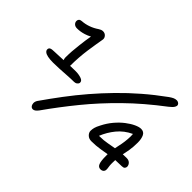

<svg xmlns="http://www.w3.org/2000/svg" viewBox="-144 -1040 1387 1387"><g transform="rotate(45 550.0 -346.0)"><path d="M946 6Q924 6 915 -16.5Q906 -39 906 -90Q906 -99 906 -108Q875 -103 845 -98Q803 -91 756 -91Q731 -91 715 -106.5Q699 -122 699 -141Q699 -157 703.5 -174Q708 -191 722 -217Q744 -261 774 -296.5Q804 -332 836.5 -357Q869 -382 898.5 -395.5Q928 -409 948 -409Q977 -409 989 -384.5Q1001 -360 1001 -321Q1001 -278 995 -241Q990 -213 984 -185Q1003 -186 1023 -186Q1044 -186 1056.5 -174Q1069 -162 1070 -145Q1070 -134 1063 -126.5Q1056 -119 1039 -119Q1005 -119 975 -117Q974 -101 974 -85Q974 -62 976.5 -49.5Q979 -37 979 -24Q979 -10 970 -2Q961 6 946 6ZM294 45Q282 45 274 35Q266 25 265.5 10Q265 -5 275 -21Q328 -97 384 -171.5Q440 -246 501 -317Q562 -388 629 -456.5Q696 -525 770 -589Q844 -653 927 -713Q944 -725 957 -731Q970 -737 985 -737Q992 -737 1000.5 -732.5Q1009 -728 1012.5 -719Q1016 -710 1008 -695.5Q1000 -681 974 -661Q830 -552 716.5 -440.5Q603 -329 510 -215Q417 -101 333 18Q323 31 313.5 38Q304 45 294 45ZM159 -297Q127 -297 105 -301.5Q83 -306 72.5 -315Q62 -324 62 -335Q62 -349 73 -354.5Q84 -360 109 -360Q131 -360 158 -362Q179 -363 201 -364Q196 -374 196 -386Q196 -450 205 -519Q211 -574 220 -624Q199 -612 176 -605Q141 -594 107 -594Q88 -594 77 -604.5Q66 -615 66 -630Q66 -641 73 -648Q80 -655 94 -656Q127 -658 159.5 -669.5Q192 -681 221 -701Q229 -706 237 -709.5Q245 -713 255 -713Q275 -713 287.5 -698Q300 -683 295 -663Q291 -640 285.5 -607Q280 -574 274.5 -535Q269 -496 266 -453.5Q263 -411 263 -369Q263 -368 263 -367Q265 -367 268 -368Q295 -369 320 -369Q349 -369 375 -360.5Q401 -352 400 -332Q399 -322 389 -314Q379 -306 365 -306Q335 -306 298.5 -303.5Q262 -301 225.5 -299Q189 -297 159 -297ZM913 -176Q916 -191 919 -206Q932 -262 933 -315Q933 -330 932 -341Q871 -313 830 -263Q791 -215 768 -158Q771 -158 775 -158Q814 -158 851 -165Q881 -171 913 -176Z"/></g></svg>

Font: Shantell Sans Light Light
Style: Regular
Weight: 300
Version: Version 1.008;[ac192a2d6]